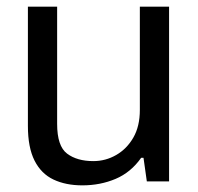

<svg xmlns="http://www.w3.org/2000/svg" viewBox="-20 -546 596 578"><path d="M228 12Q178 12 141 -5.5Q104 -23 84 -62.5Q64 -102 64 -167V-526H152V-173Q152 -106 182 -83.5Q212 -61 261 -61Q298 -61 330 -79.5Q362 -98 381.5 -132Q401 -166 401 -215V-526H489V0H422L412 -71H405Q374 -27 328 -7.5Q282 12 228 12Z"/></svg>

Font: Archivo VF Beta
Style: Regular
Weight: 400
Designer: Hector Gatti
Foundry: Omnibus-Type
Version: Version 1.002